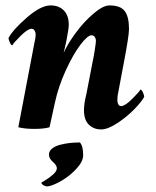

<svg xmlns="http://www.w3.org/2000/svg" viewBox="-20 -458 563 691"><path d="M156.2 98.6Q156.2 85.9 167.2 76.9Q178.2 67.9 195.8 63.2Q213.4 58.6 231.2 56.6Q249 54.7 267.6 54.7Q279.3 67.4 279.3 100.6Q279.3 122.6 256.3 147.9Q233.4 173.3 204.1 190.9Q174.8 208.5 152.3 212.9H149.4Q143.6 212.9 136.2 208.5Q128.9 204.1 128.9 199.2Q128.9 198.7 142.8 190.7Q156.7 182.6 170.7 170.4Q184.6 158.2 184.6 147.5Q184.6 137.2 170.4 124.8Q156.2 112.3 156.2 98.6ZM218.8 -310.5Q217.8 -305.2 215.3 -294.4Q212.9 -283.7 210.9 -275.4Q209 -267.1 209 -267.6Q224.1 -301.3 253.4 -340.8Q282.7 -380.4 316.9 -409.4Q351.1 -438.5 374 -438.5Q413.6 -438.5 429 -418Q444.3 -397.5 444.3 -353.5Q444.3 -329.1 424.8 -227.5L406.2 -128.9Q402.3 -113.3 402.3 -96.7Q402.3 -88.9 405.8 -82.5Q409.2 -76.2 416 -76.2Q429.7 -76.2 455.3 -101.6Q481 -127 485.4 -135.7Q489.7 -135.7 494.4 -125.5Q499 -115.2 499 -109.4Q489.7 -92.3 463.9 -65.4Q438 -38.6 403.1 -15.4Q368.2 7.8 343.8 7.8Q317.4 7.8 299.8 -9.3Q282.2 -26.4 282.2 -61.5Q282.2 -85 291 -120.1L313.5 -236.3Q315.9 -246.1 320.6 -274.9Q325.2 -303.7 325.2 -310.5Q325.2 -318.8 321 -325Q316.9 -331.1 309.6 -331.1Q295.4 -331.1 269.5 -297.1Q243.7 -263.2 217 -205.3Q190.4 -147.5 177.7 -88.9L158.2 0Q138.7 5.9 103.5 5.9Q69.3 5.9 45.9 0L103.5 -301.8Q108.4 -321.3 108.4 -334Q108.4 -341.3 104.5 -347.9Q100.6 -354.5 93.8 -354.5Q80.1 -354.5 54.4 -329.1Q28.8 -303.7 24.4 -294.9Q20 -294.9 15.4 -305.2Q10.7 -315.4 10.7 -321.3Q26.9 -351.6 76.9 -395Q127 -438.5 162.1 -438.5Q191.9 -438.5 209.7 -420.4Q227.5 -402.3 227.5 -369.1Q227.5 -354.5 218.8 -310.5Z"/></svg>

Font: Amiri
Style: Bold Slanted
Weight: 700
Italic angle: 9°
Designer: Khaled Hosny
Version: Version 000.107